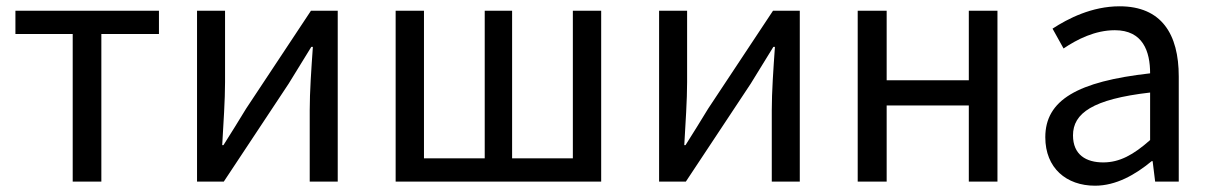

<svg xmlns="http://www.w3.org/2000/svg" viewBox="-20 -577 3845 610"><path d="M211 0H302V-469H485V-543H29V-469H211Z M606 0H691L897 -311C917 -344 948 -394 969 -428H974C969 -357 964 -285 964 -227V0H1053V-543H968L762 -232C742 -199 711 -149 690 -116H686C690 -186 695 -259 695 -316V-543H606Z M1237 0H1890V-543H1800V-74H1607V-543H1520V-74H1327V-543H1237Z M2074 0H2159L2365 -311C2385 -344 2416 -394 2437 -428H2442C2437 -357 2432 -285 2432 -227V0H2521V-543H2436L2230 -232C2210 -199 2179 -149 2158 -116H2154C2158 -186 2163 -259 2163 -316V-543H2074Z M2705 0H2797V-242H3058V0H3149V-543H3058V-322H2797V-543H2705Z M3459 13C3526 13 3587 -22 3639 -65H3642L3650 0H3725V-334C3725 -469 3670 -557 3537 -557C3449 -557 3373 -518 3324 -486L3359 -423C3402 -452 3459 -481 3522 -481C3611 -481 3634 -414 3634 -344C3403 -318 3301 -259 3301 -141C3301 -43 3368 13 3459 13ZM3485 -61C3431 -61 3389 -85 3389 -147C3389 -217 3451 -262 3634 -283V-132C3581 -85 3537 -61 3485 -61Z"/></svg>

Font: GenYoGothic2 TW R
Style: Regular
Weight: 400
Version: Version 2.100;PS 2.1;hotconv 16.6.51;makeotf.lib2.5.65220 DE